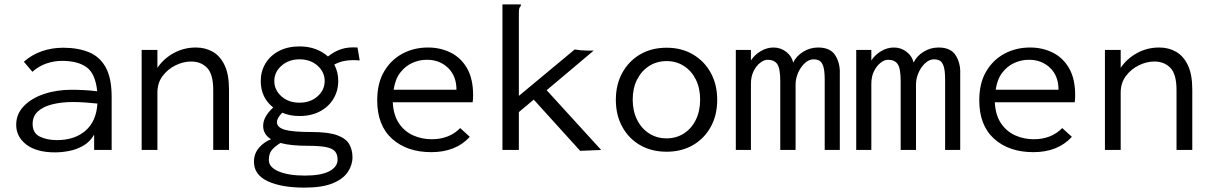

<svg xmlns="http://www.w3.org/2000/svg" viewBox="-20 -685 5540 877"><path d="M232 11Q147 11 100.5 -24.5Q54 -60 54 -115Q54 -164 88.5 -200Q123 -236 180.5 -255.5Q238 -275 307 -275Q333 -275 362.5 -273.5Q392 -272 424 -268Q416 -348 376 -377.5Q336 -407 263 -407Q227 -407 192 -395Q157 -383 128 -357L89 -403Q125 -435 171 -451Q217 -467 269 -467Q335 -467 385 -447Q435 -427 462.5 -378Q490 -329 490 -243V0H410V-70Q391 -37 360.5 -19.5Q330 -2 296 4.5Q262 11 232 11ZM129 -119Q129 -77 162 -61Q195 -45 240 -45Q321 -45 370.5 -88Q420 -131 425 -212Q397 -215 368 -217Q339 -219 314 -219Q261 -219 219 -208.5Q177 -198 153 -176Q129 -154 129 -119Z M627 0V-457H699V-375Q726 -416 772.5 -442Q819 -468 875 -468Q918 -468 952 -448.5Q986 -429 1006 -387Q1026 -345 1026 -276V0H954V-274Q954 -346 926 -375Q898 -404 853 -404Q817 -404 781.5 -386.5Q746 -369 722.5 -337.5Q699 -306 699 -262V0Z M1348 -155Q1305 -155 1269 -170Q1245 -146 1245 -127Q1245 -103 1280.5 -92.5Q1316 -82 1404 -82Q1481 -82 1521 -67Q1561 -52 1575.5 -26Q1590 0 1590 33Q1590 69 1568.5 101Q1547 133 1499 152.5Q1451 172 1371 172Q1265 172 1202.5 142.5Q1140 113 1140 54Q1140 17 1162.5 -9.5Q1185 -36 1218 -49Q1182 -71 1182 -110Q1182 -132 1194 -153Q1206 -174 1228 -194Q1171 -239 1171 -315Q1171 -359 1192.5 -395Q1214 -431 1254 -452Q1294 -473 1348 -473Q1389 -473 1422 -460.5Q1455 -448 1478 -427Q1507 -450 1538.5 -460.5Q1570 -471 1613 -468L1623 -409Q1590 -412 1561 -408Q1532 -404 1507 -390Q1525 -356 1525 -315Q1525 -271 1503.5 -234.5Q1482 -198 1442 -176.5Q1402 -155 1348 -155ZM1348 -216Q1398 -216 1430.5 -245Q1463 -274 1463 -315Q1463 -356 1430.5 -385Q1398 -414 1348 -414Q1299 -414 1266 -385Q1233 -356 1233 -315Q1233 -274 1265.5 -245Q1298 -216 1348 -216ZM1208 46Q1208 79 1253 98Q1298 117 1372 117Q1447 117 1484.5 97Q1522 77 1522 44Q1522 22 1511.5 8Q1501 -6 1472 -12.5Q1443 -19 1388 -19Q1350 -19 1318 -22Q1286 -25 1261 -32Q1235 -16 1221.5 0.5Q1208 17 1208 46Z M1950 10Q1839 10 1771 -51Q1703 -112 1703 -227Q1703 -305 1734.5 -358.5Q1766 -412 1818.5 -440Q1871 -468 1935 -468Q1992 -468 2039 -444.5Q2086 -421 2113.5 -373Q2141 -325 2141 -251Q2141 -242 2140.5 -234Q2140 -226 2139 -218H1774Q1777 -159 1802.5 -121.5Q1828 -84 1867.5 -66.5Q1907 -49 1952 -49Q2032 -49 2082 -100L2126 -60Q2062 10 1950 10ZM1778 -275H2065Q2065 -338 2026.5 -375Q1988 -412 1930 -412Q1895 -412 1863 -397.5Q1831 -383 1808 -353Q1785 -323 1778 -275Z M2418 -230 2350 -173V0H2275V-665H2359V-658Q2353 -652 2351.5 -645Q2350 -638 2350 -621V-247L2605 -459Q2633 -454 2664 -454H2692L2477 -273L2726 0L2630 4Z M3025 8Q2956 8 2904 -22Q2852 -52 2822.5 -105.5Q2793 -159 2793 -229Q2793 -299 2822.5 -352.5Q2852 -406 2904 -436.5Q2956 -467 3025 -467Q3093 -467 3145 -436.5Q3197 -406 3226.5 -352.5Q3256 -299 3256 -229Q3256 -159 3226.5 -105.5Q3197 -52 3145 -22Q3093 8 3025 8ZM3025 -53Q3069 -53 3104 -75.5Q3139 -98 3158.5 -138Q3178 -178 3178 -230Q3178 -282 3158.5 -321.5Q3139 -361 3104 -383.5Q3069 -406 3025 -406Q2980 -406 2945 -383.5Q2910 -361 2890 -321.5Q2870 -282 2870 -230Q2870 -178 2890 -138Q2910 -98 2945 -75.5Q2980 -53 3025 -53Z M3341 0V-457H3410V-409Q3427 -435 3455 -451.5Q3483 -468 3513 -468Q3546 -468 3571.5 -448Q3597 -428 3603 -399Q3617 -429 3648.5 -448.5Q3680 -468 3717 -468Q3773 -468 3795.5 -432Q3818 -396 3816 -348V0H3747V-321Q3747 -362 3740.5 -382Q3734 -402 3722.5 -408Q3711 -414 3696 -414Q3675 -414 3656 -396.5Q3637 -379 3625.5 -352.5Q3614 -326 3614 -299V0H3544V-315Q3544 -372 3530.5 -392Q3517 -412 3486 -412Q3470 -412 3452.5 -398.5Q3435 -385 3422.5 -360.5Q3410 -336 3410 -302V0Z M3891 0V-457H3960V-409Q3977 -435 4005 -451.5Q4033 -468 4063 -468Q4096 -468 4121.5 -448Q4147 -428 4153 -399Q4167 -429 4198.5 -448.5Q4230 -468 4267 -468Q4323 -468 4345.5 -432Q4368 -396 4366 -348V0H4297V-321Q4297 -362 4290.5 -382Q4284 -402 4272.5 -408Q4261 -414 4246 -414Q4225 -414 4206 -396.5Q4187 -379 4175.5 -352.5Q4164 -326 4164 -299V0H4094V-315Q4094 -372 4080.5 -392Q4067 -412 4036 -412Q4020 -412 4002.5 -398.5Q3985 -385 3972.5 -360.5Q3960 -336 3960 -302V0Z M4700 10Q4589 10 4521 -51Q4453 -112 4453 -227Q4453 -305 4484.5 -358.5Q4516 -412 4568.5 -440Q4621 -468 4685 -468Q4742 -468 4789 -444.5Q4836 -421 4863.5 -373Q4891 -325 4891 -251Q4891 -242 4890.5 -234Q4890 -226 4889 -218H4524Q4527 -159 4552.5 -121.5Q4578 -84 4617.5 -66.5Q4657 -49 4702 -49Q4782 -49 4832 -100L4876 -60Q4812 10 4700 10ZM4528 -275H4815Q4815 -338 4776.5 -375Q4738 -412 4680 -412Q4645 -412 4613 -397.5Q4581 -383 4558 -353Q4535 -323 4528 -275Z M5027 0V-457H5099V-375Q5126 -416 5172.5 -442Q5219 -468 5275 -468Q5318 -468 5352 -448.5Q5386 -429 5406 -387Q5426 -345 5426 -276V0H5354V-274Q5354 -346 5326 -375Q5298 -404 5253 -404Q5217 -404 5181.5 -386.5Q5146 -369 5122.5 -337.5Q5099 -306 5099 -262V0Z"/></svg>

Font: Inconsolata SemiExpanded
Style: Regular
Weight: 400
Width: 6
Monospace: yes
Designer: Raph Levien, Cyreal, Brenton Simpson
Foundry: Raph Levien, Cyreal, Google
Version: Version 3.000; ttfautohint (v1.8.2.53-6de2)